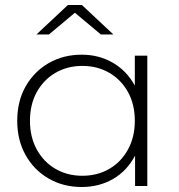

<svg xmlns="http://www.w3.org/2000/svg" viewBox="-20 -745 715 769"><path d="M307 4Q234 4 175.5 -29.5Q117 -63 83 -123Q49 -183 49 -261Q49 -340 83 -399.5Q117 -459 175.5 -492.5Q234 -526 307 -526Q376 -526 431.5 -494Q487 -462 519.5 -403Q552 -344 552 -261Q552 -180 520 -120Q488 -60 432.5 -28Q377 4 307 4ZM310 -41Q370 -41 417.5 -68.5Q465 -96 492.5 -146Q520 -196 520 -261Q520 -327 492.5 -376.5Q465 -426 417.5 -453.5Q370 -481 310 -481Q250 -481 202.5 -453.5Q155 -426 127.5 -376.5Q100 -327 100 -261Q100 -196 127.5 -146Q155 -96 202.5 -68.5Q250 -41 310 -41ZM521 0V-171L530 -262L520 -353V-522H570V0ZM126 -607 252 -725H308L434 -607H384L262 -709H298L176 -607Z"/></svg>

Font: MOST Montserrat Light
Style: Regular
Weight: 300
Designer: Julieta Ulanovsky
Foundry: Julieta Ulanovsky
Version: Version 8.000;March 11, 2024;FontCreator 15.0.0.2926 64-bit